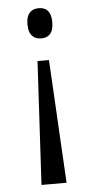

<svg xmlns="http://www.w3.org/2000/svg" viewBox="-53 -573 379 785"><g transform="rotate(-5 137.0 -180.5)"><path d="M136 -541C109 -541 85 -526 85 -479C85 -432 109 -417 136 -417C165 -417 187 -432 187 -479C187 -526 165 -541 136 -541ZM160 -326H113L85 180H188Z"/></g></svg>

Font: Noto Serif Armenian ExtraCondensed
Style: Regular
Weight: 400
Width: 2
Designer: Monotype Design Team
Foundry: Monotype Imaging Inc.
Version: Version 2.008